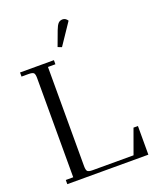

<svg xmlns="http://www.w3.org/2000/svg" viewBox="-162 -1010 938 1113"><g transform="rotate(-20 306.5 -453.5)"><path d="M22 -676.8V-702.1H231V-676.8H185.1V-65.9Q185.1 -41 192.1 -33.4Q199.2 -25.9 224.1 -25.9H476.1L530.8 -176.8H558.1V0H58.1V-25.9H104V-637.2Q104 -662.1 96.9 -669.4Q89.8 -676.8 64.9 -676.8ZM276.9 -766.1 311 -857.9Q321.3 -885.3 331.5 -896.2Q341.8 -907.2 358.9 -907.2Q377 -907.2 389.2 -888.2L300.8 -756.8Z"/></g></svg>

Font: Dihjauti
Style: Regular
Weight: 400
Designer: T. Christopher White
Version: Version 3.0.0